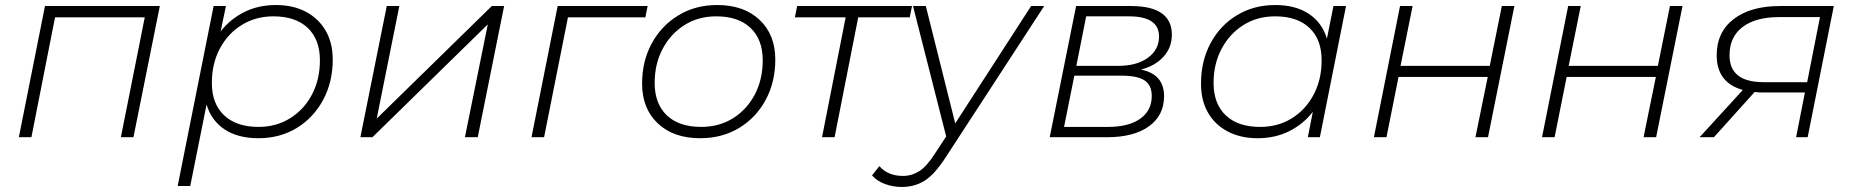

<svg xmlns="http://www.w3.org/2000/svg" viewBox="-20 -546 7373 764"><path d="M55 0 159 -522H616L511 0H461L556 -477H199L105 0Z M1008 4Q927 4 874 -31Q821 -66 802 -130L737 194H687L830 -522H879L858 -421Q896 -470 952 -498Q1008 -526 1078 -526Q1146 -526 1196.5 -499.5Q1247 -473 1275.5 -424.5Q1304 -376 1304 -309Q1304 -219 1265.5 -148Q1227 -77 1160.5 -36.5Q1094 4 1008 4ZM1009 -41Q1079 -41 1134.5 -75.5Q1190 -110 1221.5 -170Q1253 -230 1253 -306Q1253 -389 1204.5 -435Q1156 -481 1068 -481Q998 -481 942.5 -447Q887 -413 855 -353Q823 -293 823 -216Q823 -133 872 -87Q921 -41 1009 -41Z M1414 0 1519 -522H1569L1479 -74L1937 -522H1986L1881 0H1830L1921 -449L1462 0Z M2095 0 2199 -522H2557L2548 -477H2240L2145 0Z M2766 4Q2660 4 2597.5 -55Q2535 -114 2535 -213Q2535 -303 2573.5 -373.5Q2612 -444 2679.5 -485Q2747 -526 2834 -526Q2940 -526 3002.5 -467Q3065 -408 3065 -309Q3065 -219 3026.5 -148Q2988 -77 2920.5 -36.5Q2853 4 2766 4ZM2770 -41Q2841 -41 2896 -75Q2951 -109 2983 -169Q3015 -229 3015 -306Q3015 -389 2966.5 -435Q2918 -481 2830 -481Q2759 -481 2704 -446.5Q2649 -412 2617 -352Q2585 -292 2585 -216Q2585 -133 2633.5 -87Q2682 -41 2770 -41Z M3251 0 3345 -477H3143L3152 -522H3609L3600 -477H3395L3301 0Z M3568 198Q3533 198 3501 186Q3469 174 3450 152L3479 115Q3513 154 3573 154Q3608 154 3638 135Q3668 116 3701 64L3745 -3L3613 -522H3664L3781 -55L4083 -522H4135L3745 77Q3700 147 3660 172.5Q3620 198 3568 198Z M4157 0 4262 -522H4480Q4643 -522 4643 -408Q4643 -357 4610 -320.5Q4577 -284 4520 -269Q4612 -251 4612 -163Q4612 -87 4552 -43.5Q4492 0 4385 0ZM4214 -41H4389Q4471 -41 4517 -73.5Q4563 -106 4563 -164Q4563 -207 4534.5 -226Q4506 -245 4441 -245H4255ZM4263 -284H4431Q4503 -284 4547.5 -316Q4592 -348 4592 -401Q4592 -481 4472 -481H4302Z M4984 4Q4917 4 4866 -22.5Q4815 -49 4787 -97.5Q4759 -146 4759 -213Q4759 -303 4797 -374Q4835 -445 4902 -485.5Q4969 -526 5054 -526Q5135 -526 5188 -491Q5241 -456 5260 -392L5286 -522H5336L5232 0H5184L5204 -101Q5166 -52 5110 -24Q5054 4 4984 4ZM4994 -41Q5065 -41 5120 -75Q5175 -109 5207 -169Q5239 -229 5239 -306Q5239 -389 5190.5 -435Q5142 -481 5054 -481Q4983 -481 4928 -446.5Q4873 -412 4841 -352Q4809 -292 4809 -216Q4809 -133 4857.5 -87Q4906 -41 4994 -41Z M5447 0 5551 -522H5601L5553 -284H5908L5956 -522H6006L5901 0H5851L5900 -240H5545L5497 0Z M6116 0 6220 -522H6270L6222 -284H6577L6625 -522H6675L6570 0H6520L6569 -240H6214L6166 0Z M7127 0 7162 -178H6992Q6976 -178 6962 -180L6800 0H6743L6915 -188Q6811 -217 6811 -326Q6811 -418 6878.5 -470Q6946 -522 7063 -522H7277L7173 0ZM7171 -219 7222 -478H7060Q6966 -478 6914 -438.5Q6862 -399 6862 -326Q6862 -219 6998 -219Z"/></svg>

Font: Montserrat Light
Style: Italic
Weight: 300
Italic angle: -11.3°
Designer: Julieta Ulanovsky
Foundry: Julieta Ulanovsky
Version: Version 9.000; ttfautohint (v1.8.4.7-5d5b)